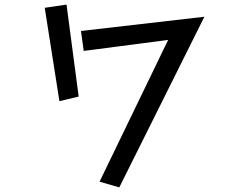

<svg xmlns="http://www.w3.org/2000/svg" viewBox="-20 -763 1040 837"><path d="M175 -729 270 -743 323 -342 239 -322ZM713 -589 345 -541 333 -628 871 -690 500 54 414 29Z"/></svg>

Font: Moralerspace Krypton JPDOC
Style: Regular
Weight: 400
Version: v0.0.6; ttfautohint (v1.8.4.7-5d5b-dirty) -l 6 -r 45 -G 200 